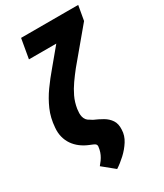

<svg xmlns="http://www.w3.org/2000/svg" viewBox="-221 -796 915 1072"><g transform="rotate(-30 236.5 -260.0)"><path d="M363.3 -710.9H472.7L456.1 -616.7L284.7 -411.6Q260.3 -380.9 238.3 -349.6Q216.3 -318.4 200.2 -284.7Q184.1 -251 177.7 -210.9Q175.8 -197.8 175.5 -184.8Q175.3 -171.9 178.2 -160.4Q181.2 -148.9 188.2 -139.4Q195.3 -129.9 208.5 -123.5L222.7 -114.3Q252.4 -101.6 279.1 -86.2Q305.7 -70.8 321.5 -47.1Q337.4 -23.4 335 14.2Q334 51.3 312.7 84.7Q291.5 118.2 261.7 145.5Q231.9 172.9 203.1 191.4L127 129.4Q137.2 117.7 146.2 105Q155.3 92.3 161.9 78.1Q168.5 64 171.9 48.3Q174.3 37.1 175 29.8Q175.8 22.5 172.1 16.8Q168.5 11.2 156.7 6.3L136.7 -2Q107.4 -13.7 84.2 -31.2Q61 -48.8 45.4 -71.5Q29.8 -94.2 22.7 -122.1Q15.6 -149.9 18.6 -182.1Q22.9 -242.2 44.9 -292.5Q66.9 -342.8 99.4 -388.2Q131.8 -433.6 169.4 -477.5ZM104.5 -710.9H398.9L376.5 -585H82.5Z"/></g></svg>

Font: Roboto Condensed Black
Style: Italic
Weight: 900
Italic angle: -12°
Designer: Christian Robertson
Foundry: Google
Version: Version 3.008; 2023